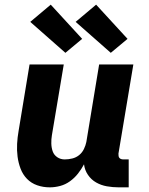

<svg xmlns="http://www.w3.org/2000/svg" viewBox="-20 -797 640 825"><path d="M194 8Q165 8 139.5 -1Q114 -10 96 -28.5Q78 -47 68.5 -72Q59 -97 55.5 -124Q52 -151 53.5 -179Q55 -207 60 -235L107 -520H254L203 -216Q200 -198 200.5 -180Q201 -162 206.5 -146.5Q212 -131 226 -121.5Q240 -112 258 -112Q274 -112 290.5 -116Q307 -120 320 -130.5Q333 -141 340.5 -156.5Q348 -172 351 -187L406 -520H553L489 -137Q489 -132 489.5 -127Q490 -122 493 -118.5Q496 -115 500.5 -113.5Q505 -112 510 -112H533V8H490Q464 8 439 3.5Q414 -1 393 -13Q372 -25 358 -45.5Q344 -66 341 -91Q330 -70 315 -51Q300 -32 280.5 -18Q261 -4 238.5 2Q216 8 194 8ZM456 -570 305 -703 393 -777 528 -630ZM261 -570 110 -703 198 -777 333 -630Z"/></svg>

Font: Iosevka Heavy Extended
Style: Italic
Weight: 900
Width: 7
Italic angle: -9°
Monospace: yes
Designer: Belleve Invis
Foundry: Belleve Invis
Version: Version 32.5.0; ttfautohint (v1.8.4)